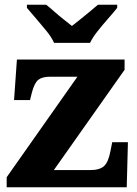

<svg xmlns="http://www.w3.org/2000/svg" viewBox="-20 -786 576 806"><path d="M8 0V-42L305 -464H191Q158 -464 141.5 -451.5Q125 -439 114 -398L106 -366H39L51 -536H503V-493L206 -72H358Q398 -72 416.5 -88.5Q435 -105 444 -153L451 -189H517L512 0ZM207 -606Q197 -629 175.5 -655.5Q154 -682 131.5 -708Q109 -734 93 -753V-766H174Q187 -756 206 -739Q225 -722 246 -705.5Q267 -689 282 -677Q297 -689 318 -705.5Q339 -722 359 -739Q379 -756 391 -766H472V-753Q457 -734 434 -708Q411 -682 390 -655.5Q369 -629 358 -606Z"/></svg>

Font: Noto Serif Khmer ExtraBold
Style: Regular
Weight: 800
Version: Version 2.003